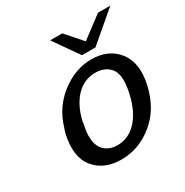

<svg xmlns="http://www.w3.org/2000/svg" viewBox="-157 -796 902 934"><g transform="rotate(-30 294.0 -329.0)"><path d="M250 -667H318L398 -576L519 -667H588L424 -527H348ZM88 -237Q92 -252 97 -265Q126 -364 206 -425.5Q286 -487 377 -487Q473 -487 524.5 -420.5Q576 -354 549 -238Q522 -122 441 -56.5Q360 9 262 9Q165 9 113 -54.5Q61 -118 88 -237ZM189 -245V-238Q177 -187 180 -155Q183 -109 210.5 -85Q238 -61 279 -61Q342 -61 387.5 -109.5Q433 -158 453 -245Q476 -342 446 -383Q416 -421 361 -421Q298 -421 253 -374.5Q208 -328 189 -245Z"/></g></svg>

Font: Coval
Style: Italic
Weight: 400
Foundry: Context Ltd
Version: Version 001.000